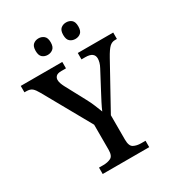

<svg xmlns="http://www.w3.org/2000/svg" viewBox="-216 -1040 1073 1169"><g transform="rotate(-30 321.0 -455.5)"><path d="M160 0V-45H190Q221 -45 243 -56Q265 -67 265 -110V-286L80 -616Q64 -645 50 -657Q36 -669 9 -669H-4V-714H288V-669H256Q229 -669 218.5 -658.5Q208 -648 208 -633Q208 -620 213.5 -605.5Q219 -591 225 -580L299 -442Q316 -411 327.5 -382.5Q339 -354 348 -331Q357 -353 373 -384Q389 -415 406 -447L468 -564Q478 -582 482 -597.5Q486 -613 486 -624Q486 -669 424 -669H397V-714H646V-669H632Q610 -669 593 -652.5Q576 -636 551 -591L382 -285V-114Q382 -68 404 -56.5Q426 -45 457 -45H487V0ZM428 -795Q406 -795 390.5 -808Q375 -821 375 -853Q375 -885 390.5 -898Q406 -911 428 -911Q450 -911 465.5 -898Q481 -885 481 -853Q481 -821 465.5 -808Q450 -795 428 -795ZM234 -795Q212 -795 196.5 -808Q181 -821 181 -853Q181 -885 196.5 -898Q212 -911 234 -911Q255 -911 271 -898Q287 -885 287 -853Q287 -821 271 -808Q255 -795 234 -795Z"/></g></svg>

Font: Noto Serif Hentaigana Medium
Style: Regular
Weight: 500
Designer: Kazuhiro Yamada
Foundry: nipponia
Version: Version 1.000; ttfautohint (v1.8.4.7-5d5b)